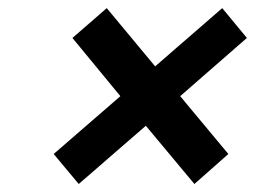

<svg xmlns="http://www.w3.org/2000/svg" viewBox="-20 -567 640 475"><path d="M174.8 -111.8 112.8 -186 277.8 -329.1 159.2 -473.1 244.1 -546.9 363.8 -402.8 529.8 -546.9 590.8 -473.1 425.8 -329.1 544.9 -186 460.9 -111.8 340.8 -255.9Z"/></svg>

Font: Office Code Pro D Bold Italic
Style: Regular
Weight: 700
Italic angle: -9°
Designer: Nathan Rutzky & Paul D. Hunt
Foundry: Adobe Systems Incorporated
Version: Version 1.004;PS 001.004;hotconv 1.0.70;makeotf.lib2.5.58329